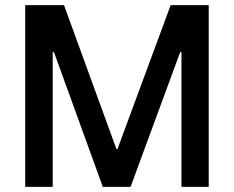

<svg xmlns="http://www.w3.org/2000/svg" viewBox="-20 -727 911 747"><path d="M229 -707 433 -147H437L644 -707H792V0H686V-524H681L488 0H380L190 -524H185V0H78V-707Z"/></svg>

Font: 42dot Sans Light SemiBold
Style: Regular
Weight: 600
Version: Version 1.000